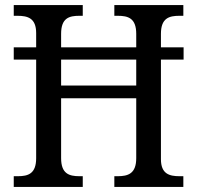

<svg xmlns="http://www.w3.org/2000/svg" viewBox="-20 -734 774 754"><path d="M34 0H305V-42H292C251 -42 220 -52 220 -113V-348H515V-113C515 -52 483 -42 442 -42H429V0H700V-42H685C645 -42 612 -51 612 -109V-500H701V-548H612V-601C612 -663 644 -672 685 -672H700V-714H429V-672H442C483 -672 515 -663 515 -601V-548H220V-601C220 -663 251 -672 292 -672H305V-714H34V-672H48C89 -672 122 -663 122 -604V-548H34V-500H122V-113C122 -52 91 -42 50 -42H34ZM220 -398V-500H515V-398Z"/></svg>

Font: Noto Serif Ethiopic SmCn
Style: Regular
Weight: 400
Width: 4
Designer: Monotype Design Team
Foundry: Monotype Imaging Inc.
Version: Version 2.102